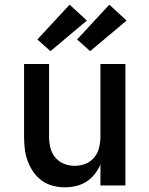

<svg xmlns="http://www.w3.org/2000/svg" viewBox="-20 -794 640 822"><path d="M257 8Q231 8 205 1Q179 -6 158 -21.5Q137 -37 122 -59Q107 -81 98 -106Q89 -131 86 -157.5Q83 -184 83 -210V-520H190V-210Q190 -186 195.5 -162.5Q201 -139 216 -120.5Q231 -102 253.5 -93Q276 -84 300 -84Q324 -84 346.5 -93Q369 -102 384 -120.5Q399 -139 404.5 -162.5Q410 -186 410 -210V-520H517V0H410V-89Q400 -67 385 -48Q370 -29 349.5 -16Q329 -3 305 2.5Q281 8 257 8ZM366 -575 310 -625 448 -774 522 -706ZM196 -575 140 -625 278 -774 352 -706Z"/></svg>

Font: Zed Mono Semibold Extended
Style: Regular
Weight: 600
Width: 7
Monospace: yes
Designer: Belleve Invis
Foundry: Belleve Invis
Version: Version 1.0.0; ttfautohint (v1.8.4)